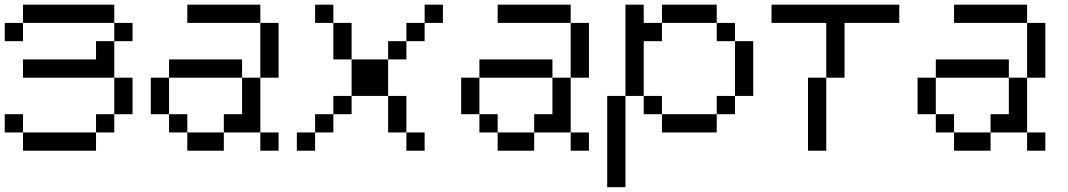

<svg xmlns="http://www.w3.org/2000/svg" viewBox="-20 -635 4502 809"><path d="M76.9 -76.9H0V-153.8H76.9ZM76.9 -76.9H384.6V0H76.9ZM384.6 -76.9H461.5V-153.8H384.6ZM461.5 -153.8V-307.7H538.5V-153.8ZM384.6 -384.6V-461.5H461.5V-307.7H76.9V-384.6ZM461.5 -461.5V-538.5H538.5V-461.5ZM76.9 -538.5V-461.5H0V-538.5ZM76.9 -538.5V-615.4H461.5V-538.5Z M769.2 0V-76.9H923.1V0ZM1076.9 0V-76.9H1153.8V0ZM692.3 -76.9V-153.8H769.2V-76.9ZM615.4 -153.8V-307.7H692.3V-153.8ZM923.1 -76.9V-153.8H1000V-307.7H1076.9V-76.9ZM692.3 -307.7V-384.6H1000V-307.7ZM1076.9 -307.7V-538.5H1153.8V-307.7ZM769.2 -538.5V-615.4H1076.9V-538.5Z M1230.8 0V-76.9H1307.7V0ZM1692.3 0V-76.9H1769.2V0ZM1307.7 -76.9V-153.8H1384.6V-76.9ZM1384.6 -153.8V-230.8H1461.5V-153.8ZM1615.4 -76.9V-230.8H1692.3V-76.9ZM1461.5 -230.8V-384.6H1615.4V-230.8ZM1615.4 -384.6V-461.5H1692.3V-384.6ZM1384.6 -384.6V-538.5H1461.5V-384.6ZM1692.3 -461.5V-538.5H1769.2V-461.5ZM1307.7 -538.5V-615.4H1384.6V-538.5ZM1769.2 -538.5V-615.4H1846.2V-538.5Z M2076.9 0V-76.9H2230.8V0ZM2384.6 0V-76.9H2461.5V0ZM2000 -76.9V-153.8H2076.9V-76.9ZM1923.1 -153.8V-307.7H2000V-153.8ZM2230.8 -76.9V-153.8H2307.7V-307.7H2384.6V-76.9ZM2000 -307.7V-384.6H2307.7V-307.7ZM2384.6 -307.7V-538.5H2461.5V-307.7ZM2076.9 -538.5V-615.4H2384.6V-538.5Z M2769.2 -76.9V-153.8H3000V-76.9ZM2538.5 153.8V-230.8H2615.4V153.8ZM2692.3 -153.8V-230.8H2769.2V-153.8ZM3000 -153.8V-230.8H3076.9V-153.8ZM3076.9 -230.8V-461.5H3153.8V-230.8ZM3000 -461.5V-538.5H3076.9V-461.5ZM2615.4 -230.8V-615.4H2692.3V-538.5H2769.2V-461.5H2692.3V-230.8ZM2769.2 -538.5V-615.4H3000V-538.5Z M3230.8 -615.4H3769.2V-538.5H3538.5V-307.7H3461.5V-538.5H3230.8ZM3461.5 -307.7V0H3384.6V-307.7Z M4000 0V-76.9H4153.8V0ZM4307.7 0V-76.9H4384.6V0ZM3923.1 -76.9V-153.8H4000V-76.9ZM3846.2 -153.8V-307.7H3923.1V-153.8ZM4153.8 -76.9V-153.8H4230.8V-307.7H4307.7V-76.9ZM3923.1 -307.7V-384.6H4230.8V-307.7ZM4307.7 -307.7V-538.5H4384.6V-307.7ZM4000 -538.5V-615.4H4307.7V-538.5Z"/></svg>

Font: Mintsoda - Lime Green 13x16
Style: Regular
Weight: 400
Designer: Mintsoda-15
Version: Version 1.0